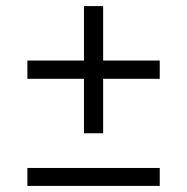

<svg xmlns="http://www.w3.org/2000/svg" viewBox="-20 -611 615 631"><path d="M505 -412V-352H319V-173H256V-352H70V-412H256V-591H319V-412ZM70 -59H505V0H70Z"/></svg>

Font: APTA Sans Regular
Style: Regular
Weight: 400
Version: Version 7.200